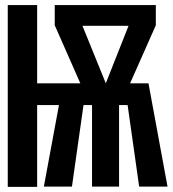

<svg xmlns="http://www.w3.org/2000/svg" viewBox="-20 -729 674 750"><path d="M10.3 1V-709.2H125.1V-403.6H293.8L193.8 -630.3V-709.2H588.7V-630.3L488.2 -403.6H560L634.4 0H523.6L478.5 -318.5H445.1V0H339.5V-318.5H306.2L261 0H151.3L210.3 -318.5H125.1V1ZM393.3 -403.6 482.1 -628.2H302.1Z"/></svg>

Font: Fira Code SemiBold
Style: Regular
Weight: 600
Designer: Carrois Corporate, Edenspiekermann AG, Nikita Prokopov
Foundry: Carrois Corporate, Edenspiekermann AG, Nikita Prokopov
Version: Version 6.002